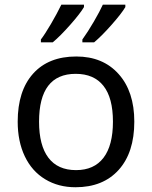

<svg xmlns="http://www.w3.org/2000/svg" viewBox="-20 -786 645 816"><path d="M550.8 -269Q550.8 -137.7 484.4 -64Q418 9.8 300.8 9.8Q228 9.8 171.9 -24.2Q115.7 -58.1 85.4 -121.6Q55.2 -185.1 55.2 -269Q55.2 -399.9 120.6 -472.9Q186 -545.9 304.2 -545.9Q417.5 -545.9 484.1 -471.4Q550.8 -397 550.8 -269ZM146 -269Q146 -168 185.8 -115.5Q225.6 -63 303.2 -63Q379.9 -63 419.9 -115.5Q460 -168 460 -269Q460 -370.1 419.7 -421.1Q379.4 -472.2 301.8 -472.2Q146 -472.2 146 -269ZM153.8 -618.2Q170.9 -640.6 196.3 -683.8Q221.7 -727.1 240.7 -766.1H336.9V-755.9Q320.8 -728.5 278.6 -680.7Q236.3 -632.8 204.1 -606H153.8ZM330.1 -618.2Q353 -649.9 378.9 -694.3Q404.8 -738.8 417 -766.1H512.7V-755.9Q496.6 -728.5 454.3 -680.7Q412.1 -632.8 379.9 -606H330.1Z"/></svg>

Font: Noto Sans Southeast Asian
Style: Regular
Weight: 400
Designer: Monotype Design Team
Foundry: Monotype Imaging Inc.
Version: Version 1.06 uh; ttfautohint (v1.4.1)